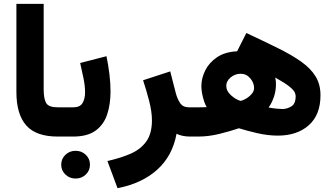

<svg xmlns="http://www.w3.org/2000/svg" viewBox="-20 -707 1718 994"><path d="M64.9 -687H206.1V-244.6Q206.1 -195.8 219 -173.6Q231.9 -151.4 278.8 -151.4H291V0H278.8Q166.5 0 115.7 -57.9Q64.9 -115.7 64.9 -230.5Z M358.4 0H271V-151.4H359.4Q394 -151.4 407.2 -173.3Q420.4 -195.3 420.4 -229.5Q420.4 -262.7 412.1 -302.7Q403.8 -342.8 395 -380.9L531.2 -416Q541 -368.7 546.6 -322.3Q552.2 -275.9 552.2 -233.4Q552.2 -167 534.7 -114.3Q517.1 -61.5 474.9 -30.8Q432.6 0 358.4 0ZM296.9 145.5Q296.9 115.2 318.6 94.5Q340.3 73.7 371.6 73.7Q402.8 73.7 424.3 94.5Q445.8 115.2 445.8 145.5Q445.8 175.8 424.3 196.5Q402.8 217.3 371.6 217.3Q340.3 217.3 318.6 196.5Q296.9 175.8 296.9 145.5Z M963.9 0Q944.8 0 926.3 -3.7Q907.7 -7.3 894 -14.6Q873 100.6 793.5 171.9Q713.9 243.2 588.4 267.1L536.1 126.5Q605 111.3 657 88.4Q709 65.4 737.8 24.7Q766.6 -16.1 766.6 -84Q766.6 -128.9 751.7 -186.3Q736.8 -243.7 720.7 -291.5L861.3 -337.4L890.1 -225.1Q897.9 -195.3 912.6 -173.3Q927.2 -151.4 958.5 -151.4H977.5V0Z M1216.8 -43Q1172.4 -27.8 1116.2 -13.9Q1060.1 0 1006.3 0H958V-151.4H1000Q1013.2 -151.4 1025.6 -151.6Q1038.1 -151.9 1050.3 -152.3Q1039.1 -170.4 1030.8 -202.9Q1022.5 -235.4 1022.5 -261.7Q1022.5 -301.8 1042.5 -342.3Q1062.5 -382.8 1103.5 -410.6Q1144.5 -438.5 1207.5 -441.4L1255.4 -536.1Q1347.2 -493.2 1418.5 -458Q1489.7 -422.9 1539.1 -387.9Q1588.4 -353 1613.8 -311.5Q1639.2 -270 1639.2 -213.9Q1639.2 -112.3 1578.6 -58.6Q1518.1 -4.9 1418 -4.9Q1366.7 -4.9 1311 -17.8Q1255.4 -30.8 1216.8 -43ZM1151.4 -262.7Q1151.4 -235.8 1175.8 -213.9Q1200.2 -191.9 1225.1 -184.6Q1235.4 -186 1252 -195.3Q1268.6 -204.6 1282 -219.5Q1295.4 -234.4 1295.4 -251.5Q1295.4 -278.3 1275.4 -301.8Q1255.4 -325.2 1226.1 -325.2Q1196.8 -325.2 1174.1 -306.2Q1151.4 -287.1 1151.4 -262.7ZM1370.6 -150.4Q1393.6 -146 1414.3 -144.3Q1435.1 -142.6 1442.4 -142.6Q1465.3 -142.6 1488 -156Q1510.7 -169.4 1510.7 -209.5Q1510.7 -217.3 1505.9 -228.8Q1501 -240.2 1478.8 -258.5Q1456.5 -276.9 1404.8 -305.7Q1408.7 -289.6 1408.7 -272.5Q1408.7 -235.8 1397.9 -204.8Q1387.2 -173.8 1370.6 -150.4Z"/></svg>

Font: Vazirmatn RD UI FD Black
Style: Regular
Weight: 900
Designer: Saber Rastikerdar
Foundry: Saber Rastikerdar
Version: Version 33.003